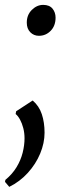

<svg xmlns="http://www.w3.org/2000/svg" viewBox="-43 -510 260 767"><path d="M-6 236.5 -23 216.5 -21.5 208.5Q6 186 23 158Q40 130 47.5 100Q55 70 55 42.5Q55 21 50 1.8Q45 -17.5 37 -32.2Q29 -47 19.5 -54.5L21.5 -65.5L87.5 -108.5Q113 -87 124 -54Q135 -21 135 20Q135 61.5 117.5 103.5Q100 145.5 68.2 180.5Q36.5 215.5 -6 236.5ZM64 -419.5Q64 -450.5 84.2 -470.5Q104.5 -490.5 129.5 -490.5Q154.5 -490.5 166.8 -475.5Q179 -460.5 179 -439.5Q179 -407 159.5 -387Q140 -367 112.5 -367Q92 -367 78 -381.2Q64 -395.5 64 -419.5Z"/></svg>

Font: Merriweather 96pt
Style: Italic
Weight: 400
Italic angle: -7.8°
Version: Version 2.101